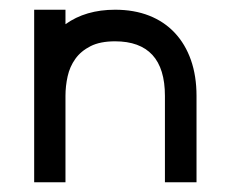

<svg xmlns="http://www.w3.org/2000/svg" viewBox="-20 -375 468 395"><path d="M114.7 -355V-325.2Q156.2 -355 216.8 -355Q255.9 -355 286.9 -342.8Q317.9 -330.6 339.6 -307.4Q361.3 -284.2 372.8 -251.5Q384.3 -218.8 384.3 -177.7V0H319.3V-177.7Q319.3 -233.9 293.5 -262Q267.6 -290 216.8 -290Q186 -290 166.3 -280Q146.5 -270 135 -253.9Q123.5 -237.8 119.1 -217.8Q114.7 -197.8 114.7 -177.7V0H50.3V-355Z"/></svg>

Font: Fibel Vienna LRS
Style: Regular
Weight: 400
Designer: Peter Wiegel
Foundry: Peter Wioegel
Version: Version 000.000